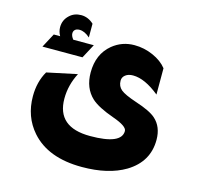

<svg xmlns="http://www.w3.org/2000/svg" viewBox="-106 -655 995 959"><g transform="rotate(15 391.5 -176.0)"><path d="M52 -340 91 -413H124Q112 -434 112 -457Q112 -494 139 -519Q163 -542 199 -542Q235 -542 264 -515V-444Q236 -469 210 -469Q194 -469 186 -461Q179 -454 179 -443Q179 -429 192 -413H298L259 -340ZM664 -256Q588 -318 527 -318Q503 -318 488 -306.5Q473 -295 473 -277Q473 -248 493.5 -231Q514 -214 574 -194Q651 -169 680 -143Q723 -105 723 -37Q723 76 621 138Q534 190 397 190Q222 190 135 91Q70 17 70 -89Q70 -163 103 -220L259 -253Q225 -188 225 -118Q225 30 397 30Q559 30 559 -39Q559 -64 485 -90Q403 -119 369 -150Q318 -197 318 -278Q318 -373 382 -426Q431 -466 495 -466Q545 -466 591.5 -445.5Q638 -425 664 -392Z"/></g></svg>

Font: Tajawal Black
Style: Regular
Weight: 900
Designer: Boutros Fonts
Foundry: Created by Boutros International 2017
Version: Version 1.700